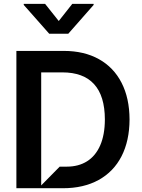

<svg xmlns="http://www.w3.org/2000/svg" viewBox="-20 -997 754 1017"><path d="M105.8 -976.6H218.8L291.2 -885.7L362.9 -976.6H475.9V-970.9L341.6 -818.2H240.8L105.8 -970.9ZM66.8 0V-727.3H318.2Q425.4 -727.3 503.7 -683.8Q582 -640.3 623.9 -558.6Q665.8 -476.9 666.2 -364.3Q665.8 -251.4 623.8 -169.4Q581.7 -87.4 502.3 -43.7Q422.9 0 313.2 0ZM198.2 -14.9 296.2 -114.3H333.8Q395.6 -114.3 440.7 -142.4Q485.8 -170.5 510.5 -226.4Q535.2 -282.3 535.5 -364.3Q535.2 -489 478.3 -551.3Q421.5 -613.6 310.4 -613.6H198.2Z"/></svg>

Font: Riot Sans
Style: Bold
Weight: 600
Designer: Rasmus Andersson
Foundry: rsms
Version: Version 4.001